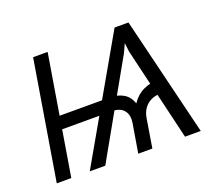

<svg xmlns="http://www.w3.org/2000/svg" viewBox="-95 -674 942 812"><g transform="rotate(-20 376.5 -268.0)"><path d="M609.9 0 510.7 -418.9 496.6 -535.6H550.3L680.7 0ZM32.7 0 121.1 -535.6H186.5L98.1 0ZM101.1 -207 110.4 -264.6H356.9L347.7 -207ZM399.4 0 420.9 -128.9Q426.8 -165 410.4 -185.5Q394 -206.1 359.9 -207L369.1 -264.6Q401.9 -264.6 427.7 -250Q453.6 -235.4 464.4 -202.6Q486.3 -235.4 517.1 -250Q547.9 -264.6 580.1 -264.6L570.8 -207Q547.9 -206.1 529.8 -196.8Q511.7 -187.5 499.8 -170.4Q487.8 -153.3 483.9 -128.9L462.9 0ZM181.2 0 487.8 -535.6H541.5L487.3 -418.9L251 0Z"/></g></svg>

Font: Inter 20pt Light
Style: Italic
Weight: 300
Italic angle: -9.3988°
Version: Version 4.001;git-66647c0bb